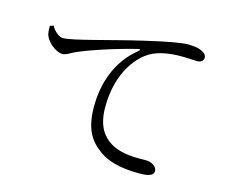

<svg xmlns="http://www.w3.org/2000/svg" viewBox="-100 -853 1199 997"><g transform="rotate(15 500.0 -354.5)"><path d="M76 -618C77 -603 76 -588 80 -572C89 -538 139 -494 176 -494C197 -494 217 -510 237 -519C297 -547 439 -594 551 -621C562 -624 563 -618 556 -612C443 -523 406 -391 406 -273C406 -160 439 -100 502 -54C570 -2 669 2 727 2C772 2 799 -7 799 -31C799 -56 766 -73 742 -73C701 -73 613 -67 548 -106C508 -131 463 -176 463 -285C463 -485 563 -578 608 -605C658 -636 728 -642 776 -642C813 -642 843 -639 862 -639C884 -639 896 -651 896 -665C896 -679 888 -690 866 -700C850 -707 821 -711 795 -711C761 -711 683 -697 568 -670C403 -632 210 -574 158 -574C136 -574 109 -598 95 -624Z"/></g></svg>

Font: Source Han Serif AKR9
Style: Regular
Weight: 400
Designer: Ryoko NISHIZUKA 西塚涼子 (kana & ideographs); Frank Grießhammer (Latin, Greek & Cyrillic); Sandoll Communications 산돌커뮤니케이션, 
Foundry: Adobe Systems Incorporated
Version: Version 1.005;hotconv 1.0.107;makeotfexe 2.5.65593